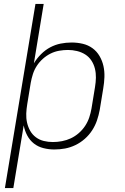

<svg xmlns="http://www.w3.org/2000/svg" viewBox="-20 -755 640 980"><path d="M5 205 161 -735H203L153 -432Q168 -457 189.5 -478.5Q211 -500 236.5 -513.5Q262 -527 289.5 -532.5Q317 -538 345 -538H346Q346 -538 346 -538Q346 -538 346 -538Q375 -538 402.5 -531.5Q430 -525 452 -509Q474 -493 488 -469Q502 -445 508 -418Q514 -391 513 -362Q512 -333 507 -304L489 -194Q484 -167 475 -140.5Q466 -114 450.5 -90Q435 -66 413 -46.5Q391 -27 365 -14.5Q339 -2 312 3Q285 8 257 8Q229 8 201.5 1Q174 -6 153 -22.5Q132 -39 119 -63.5Q106 -88 101 -115L48 205ZM250 -30Q273 -30 296.5 -34.5Q320 -39 341.5 -49Q363 -59 382 -75.5Q401 -92 414.5 -112.5Q428 -133 435.5 -155.5Q443 -178 447 -201L465 -311Q469 -335 469.5 -358.5Q470 -382 464.5 -404.5Q459 -427 446.5 -446Q434 -465 415 -477Q396 -489 373 -494.5Q350 -500 327 -500Q305 -500 282 -496Q259 -492 238 -481.5Q217 -471 199 -455Q181 -439 168 -419Q155 -399 148 -377Q141 -355 137 -333L119 -223Q115 -199 114 -175.5Q113 -152 118 -129.5Q123 -107 134 -87.5Q145 -68 163 -54.5Q181 -41 203.5 -35.5Q226 -30 250 -30Z"/></svg>

Font: Iosevka Curly XLtExObl
Style: Regular
Weight: 200
Width: 7
Italic angle: -9°
Monospace: yes
Designer: Belleve Invis
Foundry: Belleve Invis
Version: Version 11.0.1; ttfautohint (v1.8.3)